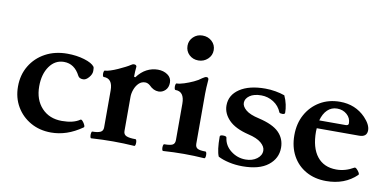

<svg xmlns="http://www.w3.org/2000/svg" viewBox="-65 -839 2110 1040"><g transform="rotate(10 989.5 -319.0)"><path d="M257 11Q194 11 144.5 -17Q95 -45 66.5 -93.5Q38 -142 38 -204Q38 -268 68 -318Q98 -368 150.5 -396.5Q203 -425 271 -425Q322 -425 365 -412Q408 -399 422 -380Q425 -376 425 -357Q425 -339 409.5 -321Q394 -303 379 -303Q357 -303 350 -317Q319 -378 261 -378Q212 -378 181.5 -335Q151 -292 151 -225Q151 -151 193 -106Q235 -61 304 -61Q367 -61 402 -85Q407 -89 415 -80Q423 -71 427.5 -60.5Q432 -50 427 -47Q384 -17 342 -3Q300 11 257 11Z M477 4Q473 4 471.5 -5Q470 -14 471.5 -23.5Q473 -33 477 -33Q506 -33 521 -40Q536 -47 536 -66V-270Q536 -335 487 -335Q482 -335 480.5 -343.5Q479 -352 480.5 -361Q482 -370 487 -370Q497 -370 516 -376Q535 -382 556 -391.5Q577 -401 594.5 -410Q612 -419 619 -424Q628 -431 637 -431Q649 -431 651 -421Q648 -392 648 -365L655 -363Q679 -395 708 -410Q737 -425 769 -425Q800 -425 822.5 -409.5Q845 -394 845 -367Q845 -340 829 -324.5Q813 -309 792 -309Q764 -309 740 -334Q727 -345 713 -345Q693 -345 678.5 -331Q664 -317 656 -295.5Q648 -274 648 -254V-66Q648 -47 664 -40Q680 -33 714 -33Q719 -33 720.5 -23.5Q722 -14 720.5 -5Q719 4 714 4Q685 2 655.5 1Q626 0 597 0Q567 0 537 1Q507 2 477 4Z M975 -512Q945 -512 924.5 -531.5Q904 -551 904 -581Q904 -609 924.5 -629Q945 -649 975 -649Q1006 -649 1027 -629.5Q1048 -610 1048 -581Q1048 -552 1026.5 -532Q1005 -512 975 -512ZM873 4Q868 4 866.5 -5Q865 -14 866.5 -23.5Q868 -33 873 -33Q906 -33 918.5 -40Q931 -47 931 -66V-266Q931 -333 882 -333Q877 -333 875.5 -342Q874 -351 875.5 -360Q877 -369 882 -369Q897 -369 922 -377Q947 -385 972 -396.5Q997 -408 1013 -421Q1022 -427 1026.5 -429Q1031 -431 1036 -431Q1047 -431 1047 -418Q1045 -391 1044 -375Q1043 -359 1043 -342V-66Q1043 -47 1055.5 -40Q1068 -33 1099 -33Q1104 -33 1105.5 -23.5Q1107 -14 1105.5 -5Q1104 4 1099 4Q1071 2 1043 1Q1015 0 987 0Q959 0 930.5 1Q902 2 873 4Z M1310 11Q1271 11 1235.5 3Q1200 -5 1175 -18Q1161 -50 1161 -126Q1161 -135 1178 -135Q1197 -135 1198 -127Q1203 -84 1239 -56Q1275 -28 1320 -28Q1357 -28 1382 -46.5Q1407 -65 1407 -92Q1407 -114 1383.5 -134Q1360 -154 1312 -165Q1238 -183 1203 -219Q1168 -255 1168 -299Q1168 -356 1219.5 -390.5Q1271 -425 1360 -425Q1388 -425 1416.5 -420Q1445 -415 1467 -407Q1478 -383 1483 -359.5Q1488 -336 1488 -315Q1488 -306 1474 -306Q1460 -306 1457 -311Q1443 -346 1412 -365.5Q1381 -385 1345 -385Q1304 -385 1281 -368.5Q1258 -352 1258 -329Q1258 -309 1280.5 -290Q1303 -271 1353 -260Q1431 -242 1465 -208Q1499 -174 1499 -124Q1499 -65 1450.5 -27Q1402 11 1310 11Z M1770 11Q1707 11 1659 -16Q1611 -43 1584.5 -91.5Q1558 -140 1558 -204Q1558 -269 1585.5 -318.5Q1613 -368 1661 -396.5Q1709 -425 1771 -425Q1856 -425 1912 -367Q1947 -330 1947 -299Q1947 -262 1904 -262H1671Q1670 -253 1670 -244Q1670 -155 1707.5 -107.5Q1745 -60 1814 -60Q1863 -60 1909 -87Q1914 -90 1922 -82.5Q1930 -75 1935.5 -65.5Q1941 -56 1937 -52Q1872 11 1770 11ZM1762 -386Q1731 -386 1709 -365Q1687 -344 1677 -306H1822Q1838 -306 1838 -318Q1838 -347 1816 -366.5Q1794 -386 1762 -386Z"/></g></svg>

Font: Junicode SmExp
Style: Bold
Weight: 700
Width: 6
Designer: Peter S. Baker
Version: Version 2.205; ttfautohint (v1.8.4)